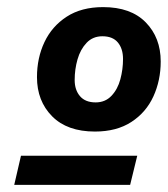

<svg xmlns="http://www.w3.org/2000/svg" viewBox="-20 -730 472 540"><path d="M247 -360Q169 -360 126.5 -403Q84 -446 84 -513Q84 -567 105 -611.5Q126 -656 167.5 -683Q209 -710 270 -710Q348 -710 390 -667Q432 -624 432 -557Q432 -504 411.5 -459Q391 -414 349.5 -387Q308 -360 247 -360ZM249 -442Q276 -442 293.5 -460.5Q311 -479 318.5 -507Q326 -535 326 -564Q326 -593 311.5 -610.5Q297 -628 268 -628Q241 -628 223.5 -609.5Q206 -591 198 -563Q190 -535 190 -505Q190 -477 205 -459.5Q220 -442 249 -442ZM20 -210 39 -292H366L346 -210Z"/></svg>

Font: Prodigy Sans SemiBold
Style: Italic
Weight: 600
Italic angle: -13°
Designer: Wei Huang
Foundry: Wei Huang
Version: Version 1.003; ttfautohint (v1.8.3)